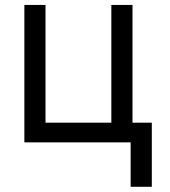

<svg xmlns="http://www.w3.org/2000/svg" viewBox="-20 -565 675 762"><path d="M505.9 -545.4V-78.1H582.5V176.3H498.5V0H76.7V-545.4H160.6V-78.1H421.9V-545.4Z"/></svg>

Font: Sahel VF Regular
Style: Regular
Weight: 400
Foundry: Saber Rastikerdar (saber.rastikerdar@gmail.com)
Version: Version 3.4.0